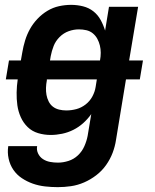

<svg xmlns="http://www.w3.org/2000/svg" viewBox="-20 -548 640 791"><path d="M218 223Q192 223 165.5 220Q139 217 115 208.5Q91 200 70 186Q49 172 35 151.5Q21 131 15.5 105.5Q10 80 14 54H133Q130 70 137 84.5Q144 99 157 107.5Q170 116 186 119Q202 122 219 122Q240 122 262 115Q284 108 301 92Q318 76 327.5 54.5Q337 33 341 12L356 -78Q341 -57 322.5 -40.5Q304 -24 282 -13Q260 -2 236 3Q212 8 189 8Q162 8 137 0.5Q112 -7 94 -24.5Q76 -42 65.5 -65.5Q55 -89 51.5 -114.5Q48 -140 48.5 -167Q49 -194 53 -221H4L17 -299H66L72 -333Q76 -357 83.5 -381.5Q91 -406 103.5 -428.5Q116 -451 134.5 -470.5Q153 -490 175.5 -503.5Q198 -517 223 -522.5Q248 -528 273 -528Q298 -528 322 -522Q346 -516 364.5 -501.5Q383 -487 394.5 -466Q406 -445 413 -422L429 -520H549L512 -299H569L556 -221H499L458 28Q454 55 444 81.5Q434 108 417 132Q400 156 376.5 174Q353 192 326.5 203.5Q300 215 272.5 219Q245 223 218 223ZM186 -299H392Q395 -315 395 -330.5Q395 -346 391.5 -360.5Q388 -375 381 -388Q374 -401 362.5 -410.5Q351 -420 336 -423.5Q321 -427 305 -427Q284 -427 263 -419.5Q242 -412 225.5 -395.5Q209 -379 201 -358.5Q193 -338 189 -317ZM253 -93Q274 -93 294.5 -98.5Q315 -104 332.5 -117.5Q350 -131 360.5 -150.5Q371 -170 374 -190L379 -221H173V-217Q170 -201 169.5 -186Q169 -171 171.5 -157Q174 -143 180.5 -130Q187 -117 198 -108.5Q209 -100 223.5 -96.5Q238 -93 253 -93Z"/></svg>

Font: Iosevka Aile
Style: Bold Italic
Weight: 700
Italic angle: -9°
Designer: Belleve Invis
Foundry: Belleve Invis
Version: Version 28.0.1; ttfautohint (v1.8.4)